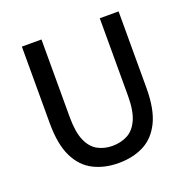

<svg xmlns="http://www.w3.org/2000/svg" viewBox="-120 -771 886 899"><g transform="rotate(-20 323.0 -321.5)"><path d="M322.8 12.2Q252.4 12.2 197.8 -15.6Q143.1 -43.5 112.5 -106.2Q82 -168.9 82 -274.4V-655.3H179.7V-269.5Q179.7 -194.3 198.2 -151.6Q216.8 -108.9 249.3 -91.1Q281.7 -73.2 322.8 -73.2Q364.7 -73.2 398.2 -90.8Q431.6 -108.4 450.9 -151.4Q470.2 -194.3 470.2 -269.5V-655.3H564V-274.4Q564 -168.5 533.2 -105.7Q502.4 -43 448.2 -15.4Q394 12.2 322.8 12.2Z"/></g></svg>

Font: Varta Light SemiBold
Style: Regular
Weight: 600
Version: Version 1.004